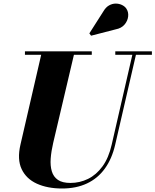

<svg xmlns="http://www.w3.org/2000/svg" viewBox="-20 -1036 866 1070"><path d="M326 14.5Q244.5 14.5 185.2 -12.5Q126 -39.5 100.5 -93.8Q75 -148 94 -230L214 -750H396.5L276.5 -240Q265.5 -193 262.5 -152.5Q259.5 -112 268.8 -81.2Q278 -50.5 302.8 -33.5Q327.5 -16.5 372.5 -16.5Q424.5 -16.5 470.5 -39Q516.5 -61.5 551 -108.5Q585.5 -155.5 602.5 -230L722 -750H742L622 -230Q604 -151.5 564.5 -96.8Q525 -42 465 -13.8Q405 14.5 326 14.5ZM119 -730.5V-750H491.5V-730.5ZM622.5 -730.5V-750H826.5V-730.5ZM487.5 -837 478 -850 557 -974Q570 -996 588 -1006Q606 -1016 624.8 -1016Q643.5 -1016 659.2 -1008.5Q675 -1001 683.5 -989Q697 -969.5 694.2 -944.5Q691.5 -919.5 674 -899Q656.5 -878.5 625 -872.5Z"/></svg>

Font: Bodoni Moda 11pt ExtraBold
Style: Italic
Weight: 800
Italic angle: -13°
Version: Version 2.004